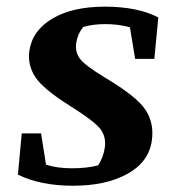

<svg xmlns="http://www.w3.org/2000/svg" viewBox="-20 -561 540 591"><path d="M467.3 -507.3 455.1 -379.9H396L379.9 -477.1Q344.2 -486.8 304.7 -486.8Q265.1 -486.8 236.3 -478Q219.2 -457.5 214.8 -429.7Q210.4 -401.9 225.6 -380.9Q240.7 -359.9 303.7 -321.8Q401.4 -263.7 428.2 -222.4Q455.1 -181.2 447.3 -127.9Q438 -62 371.8 -25.6Q305.7 10.7 205.1 10.7Q104.5 10.7 35.2 -23.4L46.9 -150.4H106.4L121.6 -54.2Q155.3 -43 201.2 -43Q247.1 -43 281.7 -51.8Q298.3 -76.2 302.7 -107.4Q307.1 -138.7 290 -162.6Q272.9 -186.5 192.9 -236.8Q112.8 -287.1 88.6 -324Q64.5 -360.8 70.3 -404.3Q79.6 -467.3 141.4 -503.9Q203.1 -540.5 303.2 -540.5Q403.3 -540.5 467.3 -507.3Z"/></svg>

Font: NoticiaText-BoldItalic
Style: Bold Italic
Weight: 700
Italic angle: -8°
Designer: JM Sole
Foundry: JM Sole
Version: Version 1.003